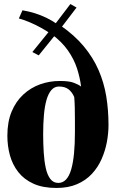

<svg xmlns="http://www.w3.org/2000/svg" viewBox="-20 -921 574 952"><path d="M260 11Q192.5 11 145.8 -10.2Q99 -31.5 70.5 -68Q42 -104.5 29.2 -151Q16.5 -197.5 16.5 -248Q16.5 -316.5 37.5 -367.2Q58.5 -418 95.2 -452Q132 -486 178.5 -502.8Q225 -519.5 276.5 -519.5Q321.5 -519.5 344.2 -511.2Q367 -503 382 -492Q376.5 -536.5 361.8 -582Q347 -627.5 317 -670.5Q287 -713.5 238 -750L267 -764L172 -646.5L140.5 -663L241 -787L229.5 -755Q210 -768.5 183.5 -783.2Q157 -798 128.2 -810.2Q99.5 -822.5 73.5 -829.5L91.5 -870Q125.5 -864 154 -855Q182.5 -846 210 -832.8Q237.5 -819.5 267.5 -799L249.5 -796.5L329 -901L359.5 -883.5L276 -774L279.5 -795Q349 -747 395.2 -691.5Q441.5 -636 468.5 -574Q495.5 -512 506.8 -443.8Q518 -375.5 518 -301.5Q518 -260 509.8 -216.2Q501.5 -172.5 483.5 -131.8Q465.5 -91 435.5 -58.8Q405.5 -26.5 362 -7.8Q318.5 11 260 11ZM269 -14Q291.5 -14 307.5 -31Q323.5 -48 333 -80.8Q342.5 -113.5 347 -160Q351.5 -206.5 351.5 -264.5Q351.5 -289.5 351.5 -322.5Q351.5 -355.5 350.8 -387.5Q350 -419.5 348 -440Q337.5 -464.5 319.8 -478.2Q302 -492 272.5 -492Q250 -492 234.8 -474.5Q219.5 -457 210.5 -425.2Q201.5 -393.5 197.8 -350.5Q194 -307.5 194 -256.5Q194 -208.5 196.8 -165Q199.5 -121.5 207 -87.5Q214.5 -53.5 229.5 -33.8Q244.5 -14 269 -14Z"/></svg>

Font: Merriweather 144pt ExtraBold
Style: Regular
Weight: 800
Version: Version 2.100